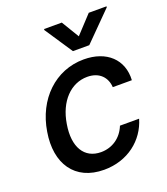

<svg xmlns="http://www.w3.org/2000/svg" viewBox="-142 -866 851 977"><g transform="rotate(-20 284.0 -378.0)"><path d="M254.3 11C382.8 11 478.3 -66.4 509.2 -172.6H405.5C382.1 -113.6 330.6 -78.8 269.9 -78.8C179.7 -78.8 133.9 -153.8 154.1 -272.7C172.6 -389.6 244.3 -463.1 333.5 -463.1C400.9 -463.1 435.4 -420.5 438.2 -369.3H541.5C547.9 -479.4 470.9 -552.6 346.9 -552.6C192.8 -552.6 73.5 -436.8 46.9 -270.2C19.2 -105.8 95.9 11 254.3 11ZM210.2 -761.4 310.4 -610.8H398.8L548.3 -761.4L549 -766.7H452.8L364.3 -671.5L306.8 -766.7H210.9Z"/></g></svg>

Font: Magic Ui Pro Medium
Style: Italic
Weight: 500
Italic angle: -9.39999°
Designer: Stefan Endress, Andreas Faust
Version: Version 1.000;FEAKit 1.0